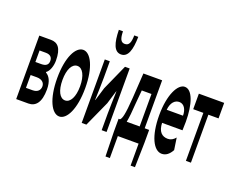

<svg xmlns="http://www.w3.org/2000/svg" viewBox="-152 -1132 2022 1617"><g transform="rotate(20 859.0 -323.5)"><path d="M150 -569H46V0H155C218 0 262 -46 262 -164C262 -240 236 -279 205 -296V-301C233 -320 250 -371 250 -418C250 -533 210 -569 150 -569ZM91 -117V-232H147C193 -232 217 -207 217 -176C217 -142 195 -117 150 -117ZM91 -349V-452H146C188 -452 206 -432 206 -399C206 -368 188 -349 143 -349Z M436 14C502 14 561 -96 561 -285C561 -473 502 -583 436 -583C369 -583 310 -473 310 -285C310 -96 369 14 436 14ZM357 -285C357 -379 388 -439 436 -439C483 -439 515 -379 515 -285C515 -190 483 -130 436 -130C388 -130 357 -190 357 -285Z M633 -569V0H675L779 -230C789 -262 804 -315 815 -349H817C815 -279 812 -204 812 -148V0H856V-569H814L711 -339L675 -220H673C675 -289 678 -365 678 -421V-569ZM659 -844C661 -727 684 -655 746 -655C809 -655 831 -727 833 -844H797C796 -781 784 -749 746 -749C709 -749 697 -781 696 -844Z M957 197V0H1143V197H1182L1187 -22V-139H1147V-569H979L965 -347C954 -188 942 -154 926 -139H913V-22L918 197ZM986 -139C994 -181 1000 -236 1004 -306L1015 -430H1102V-139Z M1354 14C1391 14 1420 -9 1443 -51L1427 -158C1407 -134 1386 -122 1359 -122C1307 -122 1272 -154 1269 -232H1452C1453 -246 1454 -277 1454 -309C1454 -464 1415 -583 1346 -583C1284 -583 1224 -469 1224 -285C1224 -96 1282 14 1354 14ZM1268 -349C1274 -416 1308 -447 1346 -447C1389 -447 1414 -405 1414 -349Z M1567 -430V0H1612V-430H1703V-569H1476V-430Z"/></g></svg>

Font: 寒蝉无机体 CompactMedium
Style: Regular
Weight: 500
Width: 3
Designer: ChillTanhei {Warren2060}; 
Source Han Sans {Ryoko NISHIZUKA 西塚涼子 (kana, bopomofo & ideographs); Paul D. Hunt (Latin, Gre
Foundry: ChillType&Adobe
Version: Version 1.000;Glyphs 3.1.1 (3135)